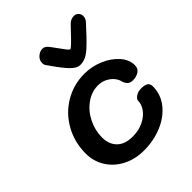

<svg xmlns="http://www.w3.org/2000/svg" viewBox="-214 -897 1022 1022"><g transform="rotate(-45 297.5 -385.5)"><path d="M42 -208Q42 -292 80.5 -362Q119 -432 187 -473Q255 -514 339 -514Q392 -514 443.5 -492.5Q495 -471 527.5 -434.5Q560 -398 560 -356Q560 -331 541.5 -318.5Q523 -306 495 -306Q476 -306 465.5 -316Q455 -326 449 -345Q446 -361 432.5 -378Q419 -395 396 -407Q373 -419 345 -419Q296 -419 254 -388.5Q212 -358 188 -309Q164 -260 164 -208Q164 -156 194.5 -125.5Q225 -95 284 -95Q329 -95 364 -112Q399 -129 418.5 -155.5Q438 -182 438 -208Q438 -222 455 -233.5Q472 -245 496 -245Q521 -245 534.5 -237Q548 -229 548 -208Q548 -148 510.5 -100.5Q473 -53 410 -26.5Q347 0 274 0Q207 0 154 -27.5Q101 -55 71.5 -102.5Q42 -150 42 -208ZM551 -735Q551 -724 546.5 -715Q542 -706 532 -696L517 -680Q459 -616 426 -589Q393 -562 356 -562Q330 -562 302 -591.5Q274 -621 241 -669L227 -689Q217 -701 219 -716Q219 -735 236 -750.5Q253 -766 274 -766Q284 -766 292.5 -760.5Q301 -755 311 -741L336 -707Q350 -687 361 -673Q372 -659 377 -659Q382 -659 402 -678.5Q422 -698 447 -725L474 -753Q491 -771 516 -771Q531 -771 541 -760.5Q551 -750 551 -735Z"/></g></svg>

Font: Mali SemiBold
Style: Italic
Weight: 600
Italic angle: -10°
Version: Version 1.000; ttfautohint (v1.6)